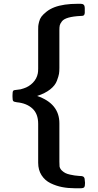

<svg xmlns="http://www.w3.org/2000/svg" viewBox="-20 -770 515 1012"><path d="M45.9 -259.8V-268.1Q45.9 -287.1 49.6 -291.5Q53.2 -295.9 71 -296.9Q88.9 -297.9 105 -304.2Q132.8 -313 153.3 -334Q173.8 -355 179.2 -382.8Q181.2 -391.6 181.2 -409.2V-611.8Q181.2 -625 181.6 -632.1Q182.1 -639.2 186 -655Q189.9 -670.9 198.5 -682.4Q207 -693.8 224.6 -708Q242.2 -722.2 267.1 -731.9Q314.9 -750 390.1 -750H405.8Q426.8 -750 426.8 -728V-712.9Q426.8 -704.1 426.8 -701.2Q426.8 -698.2 424.8 -693.6Q422.9 -689 418.5 -687.5Q414.1 -686 405.8 -686Q365.7 -684.1 340.8 -677Q315.9 -669.9 306.4 -657.5Q296.9 -645 294.9 -636Q293 -627 293 -610.8V-412.1Q293 -393.1 291 -381.1Q289.1 -369.1 280 -344.5Q271 -319.8 244.4 -298.8Q217.8 -277.8 175.8 -264.2Q293 -224.1 293 -120.1V82Q293 104 293.9 107.9Q296.9 120.1 305.9 128.7Q314.9 137.2 324.5 142.1Q334 147 349.6 150.4Q365.2 153.8 373 154.8Q380.9 155.8 396 157.2L411.1 158.2Q427.2 160.2 426.8 180.2Q426.8 182.1 427.5 187Q428.2 191.9 428.2 193.8Q428.2 210.9 424.1 216.6Q419.9 222.2 404.8 222.2H373Q338.9 222.2 307.4 216.1Q275.9 210 246.3 195.6Q216.8 181.2 199 153.6Q181.2 126 181.2 87.9V-117.2Q181.2 -170.4 150.6 -198.2Q120.1 -226.1 68.8 -231Q53.7 -232.9 49.8 -237.3Q45.9 -241.7 45.9 -259.8Z"/></svg>

Font: CMU Sans Serif Demi Condensed
Style: DemiCondensed
Weight: 600
Width: 3
Version: Version 0.7.0